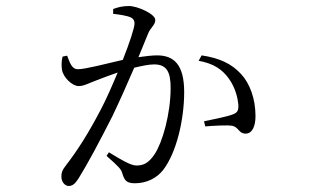

<svg xmlns="http://www.w3.org/2000/svg" viewBox="-20 -572 1040 638"><path d="M640 -370C690 -361 719 -341 741 -310C763 -279 770 -245 772 -225C773 -206 770 -198 754 -192C734 -184 686 -175 658 -169L662 -152C688 -154 735 -157 752 -154C774 -149 773 -128 796 -128C819 -128 829 -154 829 -186C829 -244 810 -295 781 -326C750 -360 710 -379 650 -388ZM356 -526C375 -524 402 -520 415 -514C424 -509 427 -503 427 -494C427 -480 411 -431 388 -373C331 -360 264 -342 239 -342C217 -342 212 -366 203 -387L188 -384C184 -370 184 -352 186 -340C190 -315 220 -286 241 -286C259 -286 271 -294 303 -306C319 -312 344 -322 371 -331C353 -288 334 -244 315 -208C272 -126 238 -73 198 -21C187 -7 184 1 184 15C184 34 197 46 208 46C220 46 229 40 241 21C271 -27 312 -104 354 -187C378 -237 404 -296 426 -347C451 -353 475 -358 492 -358C534 -358 547 -333 547 -280C547 -194 520 -99 494 -60C474 -30 457 -22 433 -22C415 -22 382 -41 342 -66L334 -54C375 -18 383 -9 386 3C393 25 398 37 428 37C467 37 501 20 522 -7C566 -64 592 -173 592 -266C592 -356 559 -388 502 -388C485 -388 461 -385 440 -382L472 -460C480 -481 496 -488 496 -506C496 -525 438 -552 408 -552C386 -552 369 -547 356 -542Z"/></svg>

Font: Kiri Minchoo Light
Style: Regular
Weight: 300
Designer: Ryoko NISHIZUKA 西塚涼子 (kana & ideographs); Frank Grießhammer (Latin, Greek & Cyrillic);
akenotsuki.com/eyeben/fonts/ (U+
Foundry: Adobe
akenotsuki.com/eyeben/fonts/
Version: Version 4.002;hotconv 1.0.119;makeotfexe 2.5.65604